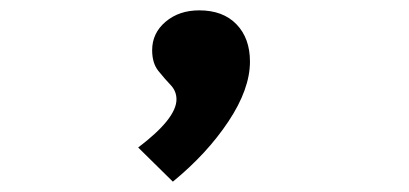

<svg xmlns="http://www.w3.org/2000/svg" viewBox="-20 -181 790 371"><path d="M314 170 247 104Q321 48 321 11Q321 -5 309.5 -17Q298 -29 286 -44Q274 -59 274 -84Q274 -117 300 -139Q326 -161 365 -161Q411 -161 437 -134Q463 -107 463 -62Q463 -9 421.5 53.5Q380 116 314 170Z"/></svg>

Font: Inconsolata ExtraExpanded ExtraBold
Style: Regular
Weight: 800
Width: 8
Monospace: yes
Designer: Raph Levien, Cyreal, Brenton Simpson
Foundry: Raph Levien, Cyreal, Google
Version: Version 3.001; ttfautohint (v1.8.2.53-6de2)